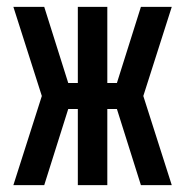

<svg xmlns="http://www.w3.org/2000/svg" viewBox="-20 -540 540 560"><path d="M19 0 102 -260 19 -520H109L179 -298H207V-520H293V-298H321L391 -520H481L398 -260L481 0H391L321 -222H293V0H207V-222H179L109 0Z"/></svg>

Font: Iosevka Term Medium
Style: Regular
Weight: 500
Monospace: yes
Designer: Belleve Invis
Foundry: Belleve Invis
Version: Version 26.3.1